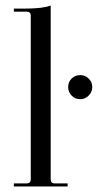

<svg xmlns="http://www.w3.org/2000/svg" viewBox="-20 -673 353 693"><path d="M30 0V-11H76Q91 -11 91 -26V-616Q91 -631 76 -631H30V-642H71Q134 -642 163 -653V-26Q163 -11 177 -11H224V0ZM270 -315Q251 -315 238.5 -328Q226 -341 226 -359Q226 -377 238.5 -389.5Q251 -402 270 -402Q287 -402 300 -389.5Q313 -377 313 -359Q313 -341 300 -328Q287 -315 270 -315Z"/></svg>

Font: Arapey Regular-Display
Style: Regular
Weight: 400
Designer: Eduardo Rodriguez Tunni
Foundry: Eduardo Rodriguez Tunni
Version: Version 4.000